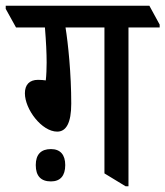

<svg xmlns="http://www.w3.org/2000/svg" viewBox="-62 -644 578 671"><path d="M138 -184C169 -184 187 -214 187 -282C187 -387 176 -492 167 -548H303V-38L377 7H387V-548H496V-558L460 -624H-42V-613L-6 -548H95C99 -498 101 -459 101 -425C101 -407 100 -379 98 -363C91 -364 81 -365 71 -365C41 -365 25 -348 25 -318C25 -262 84 -184 138 -184ZM116 -10C149 -10 166 -30 166 -67C166 -103 149 -123 116 -123C81 -123 63 -104 63 -67C63 -29 81 -10 116 -10Z"/></svg>

Font: Noto Serif Devanagari Condensed Medium
Style: Regular
Weight: 500
Width: 3
Designer: Universal Thirst, Indian Type Foundry and the Monotype Design Team
Foundry: Monotype Imaging Inc.
Version: Version 2.004